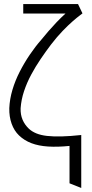

<svg xmlns="http://www.w3.org/2000/svg" viewBox="-20 -720 453 950"><path d="M388 -654 366 -700H95V-653H304Q281 -632 260 -610Q239 -588 220 -566Q201 -544 184 -523Q155 -490 127.5 -449.5Q100 -409 77.5 -365Q55 -321 41.5 -275.5Q28 -230 26 -185Q25 -143 37.5 -108Q50 -73 74 -50Q100 -25 135.5 -11.5Q171 2 218 5Q265 8 324 2V187L382 210V-52Q327 -46 285 -45Q243 -44 212.5 -47.5Q182 -51 160 -60Q138 -69 123 -83Q102 -103 91.5 -128Q81 -153 82 -184Q85 -227 99 -269Q113 -311 134.5 -351Q156 -391 181.5 -428.5Q207 -466 232 -499Q262 -538 290 -567Q318 -596 340.5 -615.5Q363 -635 376 -644.5Q389 -654 388 -654Z"/></svg>

Font: Advent Pro
Style: Regular
Weight: 400
Designer: VivaRado, Andreas Kalpakidis
Foundry: VivaRado, Andreas Kalpakidis
Version: Version 3.000